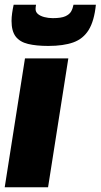

<svg xmlns="http://www.w3.org/2000/svg" viewBox="-22 -795 427 815"><path d="M182 0H-2L84 -547H268ZM183 -600Q132 -600 97 -608.5Q62 -617 44.5 -640Q27 -663 27 -706Q27 -722 29.5 -739.5Q32 -757 36 -775H131Q130 -769 129.5 -765Q129 -761 129 -757Q129 -744 139 -735.5Q149 -727 166 -722.5Q183 -718 202 -718Q238 -718 255.5 -726Q273 -734 280 -746.5Q287 -759 290 -775H385Q378 -706 354.5 -668Q331 -630 289 -615Q247 -600 183 -600Z"/></svg>

Font: Georama ExtraCondensed Thin ExtraBold
Style: Italic
Weight: 800
Italic angle: -9°
Version: Version 1.001